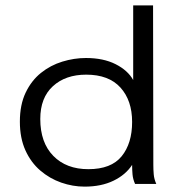

<svg xmlns="http://www.w3.org/2000/svg" viewBox="-20 -685 665 715"><path d="M295 10Q251 10 208 -5Q165 -20 130 -50Q95 -80 74.5 -125.5Q54 -171 54 -232Q54 -295 75.5 -340Q97 -385 132.5 -413.5Q168 -442 212 -455.5Q256 -469 300 -469Q365 -469 410.5 -446Q456 -423 476 -387V-665H550L551 -71Q551 -53 552.5 -35.5Q554 -18 562 0H483Q475 -18 473.5 -35.5Q472 -53 472 -71Q448 -34 402.5 -12Q357 10 295 10ZM309 -55Q394 -55 433 -103Q472 -151 472 -231Q472 -311 428.5 -359Q385 -407 301 -407Q224 -407 177 -364Q130 -321 130 -242Q130 -154 178.5 -104.5Q227 -55 309 -55Z"/></svg>

Font: Inconsolata Expanded Thin
Style: Regular
Weight: 100
Width: 7
Monospace: yes
Designer: Raph Levien, Cyreal, Brenton Simpson
Foundry: Raph Levien, Cyreal, Google
Version: Version 3.100; ttfautohint (v1.8.4.7-5d5b)